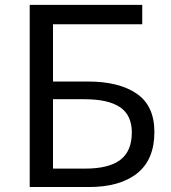

<svg xmlns="http://www.w3.org/2000/svg" viewBox="-20 -753 687 773"><path d="M99.6 0V-733.4H552.7V-655.3H193.4V-424.8H334Q459 -424.8 530.3 -376Q601.6 -327.1 601.6 -221.7Q601.6 -110.4 532.2 -55.2Q462.9 0 337.9 0ZM193.4 -74.2H323.2Q418 -74.2 464.4 -109.4Q510.7 -144.5 510.7 -219.7Q510.7 -289.1 463.4 -321.3Q416 -353.5 320.3 -353.5H193.4Z"/></svg>

Font: GenYoGothic TW TTF Regular
Style: Regular
Weight: 400
Version: Version 1.300